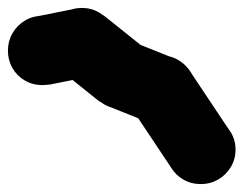

<svg xmlns="http://www.w3.org/2000/svg" viewBox="-57 -388 615 485"><path d="M-37 -260Q-37 -236 -25.5 -216Q-14 -196 6 -184.5Q26 -173 50 -173Q74 -173 94 -184.5Q114 -196 126 -216Q138 -236 138 -260Q138 -284 126 -304Q114 -324 94 -336Q74 -348 50 -348Q26 -348 6 -336Q-14 -324 -25.5 -304Q-37 -284 -37 -260Z M33 -346 67 -174 167 -194 133 -366Z M63 -280Q63 -256 74.5 -236Q86 -216 106 -204.5Q126 -193 150 -193Q174 -193 194 -204.5Q214 -216 226 -236Q238 -256 238 -280Q238 -304 226 -324Q214 -344 194 -356Q174 -368 150 -368Q126 -368 106 -356Q86 -344 74.5 -324Q63 -304 63 -280Z M205 -349 95 -211 195 -131 305 -269Z M163 -200Q163 -176 174.5 -156Q186 -136 206 -124.5Q226 -113 250 -113Q274 -113 294 -124.5Q314 -136 326 -156Q338 -176 338 -200Q338 -224 326 -244Q314 -264 294 -276Q274 -288 250 -288Q226 -288 206 -276Q186 -264 174.5 -244Q163 -224 163 -200Z M282 -281 218 -119 318 -79 382 -241Z M263 -160Q263 -136 274.5 -116Q286 -96 306 -84.5Q326 -73 350 -73Q374 -73 394 -84.5Q414 -96 426 -116Q438 -136 438 -160Q438 -184 426 -204Q414 -224 394 -236Q374 -248 350 -248Q326 -248 306 -236Q286 -224 274.5 -204Q263 -184 263 -160Z M423 -208 277 -112 377 38 523 -58Z M363 -10Q363 14 374.5 34Q386 54 406 65.5Q426 77 450 77Q474 77 494 65.5Q514 54 526 34Q538 14 538 -10Q538 -34 526 -54Q514 -74 494 -86Q474 -98 450 -98Q426 -98 406 -86Q386 -74 374.5 -54Q363 -34 363 -10Z"/></svg>

Font: Linefont
Style: Bold
Weight: 700
Monospace: yes
Version: Version 3.002;gftools[0.9.33]